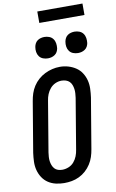

<svg xmlns="http://www.w3.org/2000/svg" viewBox="-118 -1188 760 1256"><g transform="rotate(-10 262.0 -560.0)"><path d="M204 8Q175 8 147.5 1.5Q120 -5 97.5 -20Q75 -35 60 -58Q45 -81 38 -108Q31 -135 32 -164Q33 -193 37 -222L93 -556Q97 -581 105 -605.5Q113 -630 127.5 -652.5Q142 -675 162.5 -693Q183 -711 206.5 -722.5Q230 -734 255 -740Q280 -746 306 -746Q335 -746 362 -738Q389 -730 411.5 -715Q434 -700 449 -677Q464 -654 471 -627Q478 -600 477 -571Q476 -542 472 -513L416 -179Q412 -154 404 -129.5Q396 -105 381.5 -82.5Q367 -60 347 -42Q327 -24 303 -12.5Q279 -1 254 3.5Q229 8 204 8ZM206 -80Q227 -80 248 -88.5Q269 -97 283.5 -114Q298 -131 306 -151.5Q314 -172 317 -193L373 -528Q375 -543 376 -557.5Q377 -572 375 -586.5Q373 -601 368 -614Q363 -627 353.5 -636.5Q344 -646 330 -650.5Q316 -655 301 -655Q280 -655 260 -646Q240 -637 225.5 -620Q211 -603 203 -583Q195 -563 192 -542L136 -207Q134 -193 133 -178Q132 -163 134 -149Q136 -135 141 -122Q146 -109 155 -99Q164 -89 177.5 -84.5Q191 -80 206 -80ZM440 -814Q423 -814 407.5 -820Q392 -826 382.5 -839Q373 -852 370.5 -868.5Q368 -885 371 -902Q373 -914 379 -925Q385 -936 395 -943Q405 -950 417 -953Q429 -956 440 -956Q457 -956 472.5 -950Q488 -944 497.5 -931Q507 -918 509.5 -901.5Q512 -885 510 -868Q508 -856 502 -845Q496 -834 485.5 -827Q475 -820 463.5 -817Q452 -814 440 -814ZM240 -814Q223 -814 207.5 -820Q192 -826 182.5 -839Q173 -852 170.5 -868.5Q168 -885 171 -902Q173 -914 179 -925Q185 -936 195 -943Q205 -950 217 -953Q229 -956 240 -956Q257 -956 272.5 -950Q288 -944 297.5 -931Q307 -918 309.5 -901.5Q312 -885 310 -868Q308 -856 302 -845Q296 -834 285.5 -827Q275 -820 263.5 -817Q252 -814 240 -814ZM224 -1052V-1128H524V-1052Z"/></g></svg>

Font: Iosevka Curly Slab SmBdObl
Style: Regular
Weight: 600
Italic angle: -9°
Monospace: yes
Designer: Belleve Invis
Foundry: Belleve Invis
Version: Version 11.0.0; ttfautohint (v1.8.3)